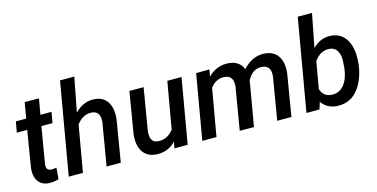

<svg xmlns="http://www.w3.org/2000/svg" viewBox="-75 -1126 2965 1512"><g transform="rotate(-15 1407.5 -370.0)"><path d="M267.1 -656.7 244.6 -528.3H335L319.8 -440.4H229L179.2 -144.5Q177.7 -132.3 178.7 -122.6Q181.6 -90.8 217.8 -89.4Q235.8 -89.4 258.8 -93.8L251 -1Q214.8 9.3 178.2 9.3Q117.7 8.3 87.6 -32Q57.6 -72.3 64 -138.7L113.3 -440.4H28.8L44.4 -528.3H128.4L150.9 -656.7Z M526.4 -470.2Q592.3 -539.6 676.3 -537.6Q751.5 -536.6 787.8 -484.4Q824.2 -432.1 814.9 -339.8L758.3 0H642.6L700.2 -341.3Q702.6 -362.3 701.2 -380.4Q694.8 -439.9 630.9 -441.4Q566.4 -442.4 515.6 -377.9L449.7 0H334L463.9 -750H580.1Z M1205.6 -52.2Q1145.5 11.7 1055.2 9.8Q1003.9 8.8 970 -15.6Q936 -40 921.6 -83.7Q907.2 -127.4 913.1 -186.5L970.2 -528.3H1085.9L1028.3 -185.1Q1026.4 -167 1027.8 -149.9Q1032.7 -89.4 1088.9 -86.9Q1165.5 -84 1212.9 -148.4L1279.3 -528.3H1395L1303.7 0H1195.3Z M1622.6 -528.8 1612.3 -472.7Q1677.7 -540 1768.6 -538.1Q1818.4 -537.1 1851.3 -515.1Q1884.3 -493.2 1896 -457Q1969.2 -540 2064 -538.1Q2141.1 -536.1 2178.5 -485.1Q2215.8 -434.1 2206.5 -342.3L2149.4 0H2033.7L2091.3 -343.3Q2093.8 -364.7 2091.8 -382.8Q2084 -439.9 2019.5 -441.4Q1947.8 -443.4 1906.2 -362.8L1904.8 -352.1L1844.2 0H1728L1785.6 -341.8Q1788.1 -362.8 1786.1 -380.9Q1778.3 -439.9 1713.9 -441.4Q1648.9 -442.4 1605.5 -383.3L1538.6 0H1422.9L1514.2 -528.3Z M2767.6 -261.7Q2757.8 -181.2 2724.4 -116Q2690.9 -50.8 2641.4 -19.5Q2591.8 11.7 2529.8 10.3Q2441.4 8.3 2396.5 -57.6L2377.9 0H2272L2401.9 -750H2518.1L2465.3 -477.1Q2524.4 -540 2605.5 -538.1Q2682.1 -536.1 2725.3 -481.9Q2768.6 -427.7 2771 -333.5Q2771.5 -304.2 2767.6 -261.7ZM2656.2 -327.1Q2656.2 -380.4 2634.3 -410.4Q2612.3 -440.4 2570.8 -441.4Q2501 -443.4 2452.6 -374L2414.6 -155.3Q2436 -88.9 2506.8 -86.4Q2565.4 -85 2603.3 -131.3Q2641.1 -177.7 2651.9 -262.2Q2655.8 -303.7 2656.2 -327.1Z"/></g></svg>

Font: RobotoDraft Medium
Style: Italic
Weight: 500
Italic angle: -12°
Version: Version 2.001152; 2014